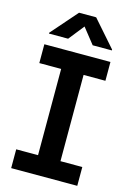

<svg xmlns="http://www.w3.org/2000/svg" viewBox="-140 -1020 747 1089"><g transform="rotate(15 234.0 -475.5)"><path d="M427.9 0H39.8V-110.4H168V-616.8H39.8V-727.3H427.9V-616.8H299.7V-110.4H427.9ZM418.7 -792.6H306.1L234 -883.5L161.9 -792.6H49.4V-797.6L183.6 -951H284.1L418.7 -797.6Z"/></g></svg>

Font: Linik Sans SemiBold
Style: Regular
Weight: 600
Designer: Rasmus Andersson (font), Cristiano Sobral (main changes)
Foundry: rsms
Version: Version 3.018;June 1, 2022;FontCreator 14.0.0.2814 64-bit; t